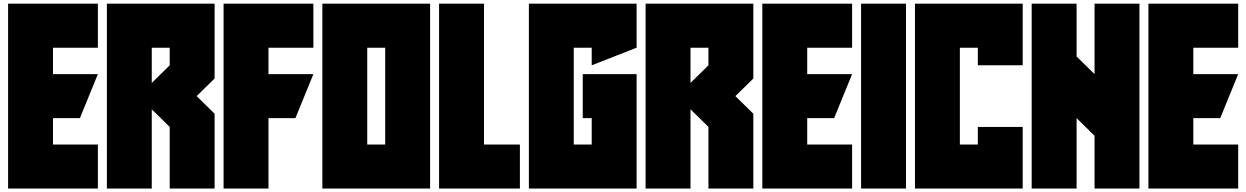

<svg xmlns="http://www.w3.org/2000/svg" viewBox="-20 -997 6913 1065"><path d="M273.9 -341.8V-195.3H522.9V48.8H24.9V-976.6H522.9V-732.4H273.9V-585.9H522.9L423.3 -341.8Z M921.4 -293 821.8 -390.6V48.8H572.8V-976.6H1170.4V-561.5L1070.8 -463.9L1170.4 -366.2V48.8H921.4ZM921.4 -634.8V-732.4H821.8V-537.1Z M1220.2 -976.6H1718.3V-732.4H1469.2V-585.9H1718.3L1618.7 -341.8H1469.2V48.8H1220.2Z M2017.1 -732.4V-195.3H2116.7V-732.4ZM1768.1 48.8V-976.6H2365.7V48.8Z M2415.5 -976.6H2664.6V-195.3H2863.8V48.8H2415.5Z M3511.2 48.8H2913.6V-976.6H3511.2V-732.4L3262.2 -634.8V-732.4H3162.6V-195.3H3262.2V-341.8H3212.4V-585.9H3511.2Z M3909.7 -293 3810.1 -390.6V48.8H3561V-976.6H4158.7V-561.5L4059.1 -463.9L4158.7 -366.2V48.8H3909.7ZM3909.7 -634.8V-732.4H3810.1V-537.1Z M4457.5 -341.8V-195.3H4706.5V48.8H4208.5V-976.6H4706.5V-732.4H4457.5V-585.9H4706.5L4606.9 -341.8Z M5005.4 -976.6V48.8H4756.3V-976.6Z M5403.8 -634.8V-732.4H5304.2V-195.3H5403.8V-293H5652.8V48.8H5055.2V-976.6H5652.8V-634.8Z M5951.7 -341.8V48.8H5702.6V-976.6H5951.7V-683.6L6051.3 -585.9V-976.6H6300.3V48.8H6051.3V-244.1Z M6599.1 -341.8V-195.3H6848.1V48.8H6350.1V-976.6H6848.1V-732.4H6599.1V-585.9H6848.1L6748.5 -341.8Z"/></svg>

Font: Wilelessous
Style: Regular
Weight: 400
Designer: Kristopher Martin
Foundry: Kristopher Martin
Version: Version 1.0; ttfautohint (v1.8.4.7-5d5b)